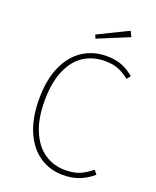

<svg xmlns="http://www.w3.org/2000/svg" viewBox="-160 -961 861 1063"><g transform="rotate(20 271.0 -429.5)"><path d="M345 -692Q398 -692 435.5 -677.5Q473 -663 509 -633L492 -611Q455 -639 423.5 -651Q392 -663 347 -663Q278 -663 224 -629Q170 -595 138.5 -522.5Q107 -450 107 -341Q107 -237 138 -164.5Q169 -92 222.5 -56Q276 -20 343 -20Q395 -20 429 -34.5Q463 -49 498 -78L517 -55Q481 -24 439 -7Q397 10 342 10Q265 10 204.5 -30.5Q144 -71 109.5 -150.5Q75 -230 75 -341Q75 -455 110.5 -534Q146 -613 207.5 -652.5Q269 -692 345 -692ZM422 -869 438 -837 254 -761 245 -782Z"/></g></svg>

Font: Firava
Style: Regular
Weight: 400
Designer: Carrois Corporate & Edenspiekermann AG
Foundry: Greg Finn Gibson
Version: Version 5.000